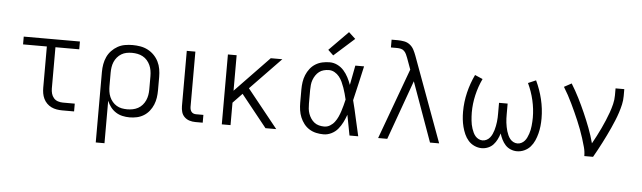

<svg xmlns="http://www.w3.org/2000/svg" viewBox="-55 -985 4761 1423"><g transform="rotate(5 2325.0 -274.0)"><path d="M422 0Q402 0 381 -3.5Q360 -7 341.5 -16Q323 -25 308 -40Q293 -55 284 -74Q275 -93 271.5 -113.5Q268 -134 268 -155V-462H91V-520H509V-462H332V-155Q332 -136 337 -117.5Q342 -99 354.5 -84.5Q367 -70 385.5 -64Q404 -58 422 -58H511V0Z M691 215V-310Q691 -339 696 -367.5Q701 -396 713 -422Q725 -448 745 -469Q765 -490 790 -504Q815 -518 843.5 -523Q872 -528 901 -528Q930 -528 959 -523Q988 -518 1014 -504.5Q1040 -491 1060.5 -470Q1081 -449 1094 -423Q1107 -397 1112 -368Q1117 -339 1117 -310V-210Q1117 -182 1113 -155Q1109 -128 1098.5 -102.5Q1088 -77 1070.5 -55Q1053 -33 1029.5 -18.5Q1006 -4 979 2Q952 8 924 8Q897 8 870.5 2Q844 -4 821.5 -18.5Q799 -33 782.5 -54.5Q766 -76 756 -101V215ZM901 -50Q922 -50 942.5 -54Q963 -58 981.5 -68Q1000 -78 1014 -94Q1028 -110 1036.5 -129Q1045 -148 1048.5 -168.5Q1052 -189 1052 -210V-310Q1052 -331 1048.5 -351.5Q1045 -372 1036.5 -391Q1028 -410 1014 -426Q1000 -442 981.5 -452Q963 -462 942.5 -466Q922 -470 901 -470Q880 -470 860 -466Q840 -462 822.5 -451.5Q805 -441 791.5 -425Q778 -409 770 -390Q762 -371 759 -350.5Q756 -330 756 -310V-210Q756 -190 759 -169.5Q762 -149 770 -130Q778 -111 791.5 -95Q805 -79 822.5 -68.5Q840 -58 860 -54Q880 -50 901 -50Z M1413 0Q1391 0 1369.5 -6.5Q1348 -13 1332 -28.5Q1316 -44 1310 -65.5Q1304 -87 1304 -109V-520H1368V-109Q1368 -100 1370.5 -90Q1373 -80 1379 -72.5Q1385 -65 1394 -61.5Q1403 -58 1413 -58H1468V0Z M1610 0V-520H1675V-256L1929 -520H2015L1787 -284L2015 0H1935L1750 -231L1744 -239L1675 -167V0Z M2367 8Q2339 8 2312 2Q2285 -4 2261.5 -18.5Q2238 -33 2221 -55Q2204 -77 2193.5 -102.5Q2183 -128 2179 -155.5Q2175 -183 2175 -210V-310Q2175 -337 2179 -364.5Q2183 -392 2193.5 -417.5Q2204 -443 2221 -465Q2238 -487 2261.5 -501.5Q2285 -516 2312 -522Q2339 -528 2367 -528Q2397 -528 2424.5 -514.5Q2452 -501 2472 -478.5Q2492 -456 2506 -429Q2520 -402 2530 -374Q2537 -410 2544 -447Q2551 -484 2558 -520H2623Q2608 -456 2594 -391.5Q2580 -327 2564 -263Q2581 -198 2595 -132Q2609 -66 2625 0H2560Q2553 -38 2545.5 -76Q2538 -114 2531 -152Q2521 -123 2507 -95Q2493 -67 2473.5 -43.5Q2454 -20 2425.5 -6Q2397 8 2367 8ZM2367 -50Q2390 -50 2410 -62Q2430 -74 2444 -92.5Q2458 -111 2467.5 -132Q2477 -153 2484 -174.5Q2491 -196 2497 -218.5Q2503 -241 2508 -263Q2503 -285 2497 -306.5Q2491 -328 2483.5 -349.5Q2476 -371 2466.5 -391.5Q2457 -412 2443 -429.5Q2429 -447 2409 -458.5Q2389 -470 2367 -470Q2347 -470 2328 -465Q2309 -460 2294 -448.5Q2279 -437 2268 -420.5Q2257 -404 2250.5 -386Q2244 -368 2242 -348.5Q2240 -329 2240 -310V-210Q2240 -191 2242 -171.5Q2244 -152 2250.5 -134Q2257 -116 2268 -99.5Q2279 -83 2294 -71.5Q2309 -60 2328 -55Q2347 -50 2367 -50ZM2388 -581 2348 -619 2490 -763 2540 -717Z M2773 0 2966 -526 2935 -611Q2930 -624 2924 -637Q2918 -650 2908 -660Q2898 -670 2884 -673.5Q2870 -677 2855 -677H2809V-735H2855Q2879 -735 2903 -730.5Q2927 -726 2946 -711Q2965 -696 2976 -674.5Q2987 -653 2995 -631L3227 0H3159L3000 -442L2841 0Z M3544 8Q3516 8 3489.5 -4Q3463 -16 3444.5 -37Q3426 -58 3414.5 -84Q3403 -110 3396 -137.5Q3389 -165 3386 -193Q3383 -221 3383 -250Q3383 -322 3400 -392.5Q3417 -463 3448 -528L3506 -503Q3478 -444 3463 -379.5Q3448 -315 3448 -250Q3448 -235 3449 -219.5Q3450 -204 3451.5 -189Q3453 -174 3456 -159Q3459 -144 3464 -129.5Q3469 -115 3475.5 -101Q3482 -87 3492 -75.5Q3502 -64 3516 -57Q3530 -50 3545 -50Q3561 -50 3575.5 -57.5Q3590 -65 3600 -77.5Q3610 -90 3616.5 -104.5Q3623 -119 3627.5 -134Q3632 -149 3635 -165Q3638 -181 3640 -196.5Q3642 -212 3642.5 -228Q3643 -244 3643 -260V-338H3707V-260Q3707 -244 3707.5 -228Q3708 -212 3710 -196.5Q3712 -181 3715 -165Q3718 -149 3722.5 -134Q3727 -119 3733.5 -104.5Q3740 -90 3750 -77.5Q3760 -65 3774.5 -57.5Q3789 -50 3805 -50Q3820 -50 3834 -57Q3848 -64 3858 -75.5Q3868 -87 3874.5 -101Q3881 -115 3886 -129.5Q3891 -144 3894 -159Q3897 -174 3898.5 -189Q3900 -204 3901 -219.5Q3902 -235 3902 -250Q3902 -315 3887 -379.5Q3872 -444 3844 -503L3902 -528Q3933 -463 3950 -392.5Q3967 -322 3967 -250Q3967 -221 3964 -193Q3961 -165 3954 -137.5Q3947 -110 3935.5 -84Q3924 -58 3905.5 -37Q3887 -16 3860.5 -4Q3834 8 3806 8Q3782 8 3759 -1.5Q3736 -11 3720 -28.5Q3704 -46 3693 -68Q3682 -90 3675 -113Q3668 -90 3657 -68Q3646 -46 3630 -28.5Q3614 -11 3591 -1.5Q3568 8 3544 8Z M4307 0Q4307 -34 4298 -66.5Q4289 -99 4279 -131Q4269 -163 4257 -194.5Q4245 -226 4232 -257Q4219 -288 4205 -318.5Q4191 -349 4176.5 -379.5Q4162 -410 4146 -439.5Q4130 -469 4112 -498L4167 -528Q4198 -478 4224.5 -425.5Q4251 -373 4274.5 -319.5Q4298 -266 4319 -211Q4340 -156 4355 -99Q4371 -128 4386.5 -157.5Q4402 -187 4416 -217Q4430 -247 4443 -277.5Q4456 -308 4467 -339Q4478 -370 4486 -402.5Q4494 -435 4494 -468V-520H4559V-468Q4559 -436 4552 -405Q4545 -374 4535 -343.5Q4525 -313 4513 -284Q4501 -255 4488 -226Q4475 -197 4461 -168.5Q4447 -140 4432.5 -111.5Q4418 -83 4403 -55.5Q4388 -28 4372 0Z"/></g></svg>

Font: Iosevka Aile Custom Light
Style: Regular
Weight: 300
Designer: Belleve Invis
Foundry: Belleve Invis
Version: Version 17.0.2; ttfautohint (v1.8.3)